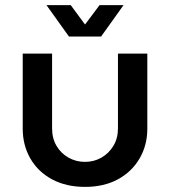

<svg xmlns="http://www.w3.org/2000/svg" viewBox="-20 -720 666 752"><path d="M313 12Q239 12 184 -17.5Q129 -47 99 -99Q69 -151 69 -216V-510H184V-217Q184 -178 201.5 -148.5Q219 -119 248.5 -102.5Q278 -86 313 -86Q348 -86 377 -102.5Q406 -119 424 -148.5Q442 -178 442 -217V-510H557V-216Q557 -151 526.5 -99Q496 -47 441.5 -17.5Q387 12 313 12ZM250 -577 162 -700H257L313 -624L370 -700H464L376 -577Z"/></svg>

Font: MuseoModerno Medium
Style: Regular
Weight: 500
Designer: Pablo Cosgaya, Héctor Gatti, Marcela Romero, and the Authors of The MuseoModerno Project.
Foundry: Omnibus-Type Team
Version: Version 1.001